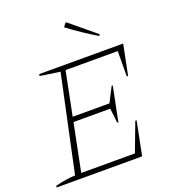

<svg xmlns="http://www.w3.org/2000/svg" viewBox="-154 -984 985 1099"><g transform="rotate(-20 338.5 -434.5)"><path d="M1 0 3 -10Q35 -18 65.5 -23Q96 -28 124 -29L249 -615L127 -633L130 -644H641L604 -460H596L597 -614H279L226 -349H450L496 -439H503L461 -230H454L444 -319H220L162 -30H489L555 -205H563L522 0ZM527 -731Q481 -759 438.5 -787.5Q396 -816 355 -847L371 -869H377L533 -740Z"/></g></svg>

Font: Piazzolla SC Thin
Style: Italic
Weight: 100
Italic angle: -11.3°
Designer: Juan Pablo del Peral
Foundry: Huerta Tipografica
Version: Version 1.330